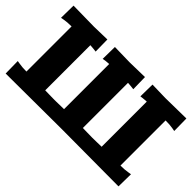

<svg xmlns="http://www.w3.org/2000/svg" viewBox="-102 -1082 1444 1444"><g transform="rotate(45 620.0 -360.0)"><path d="M18.1 -129.9 42 -126Q73.2 -120.1 120.1 -120.1V-600.1Q73.2 -600.1 42 -594.2L18.1 -589.8L20 -721.2L240.2 -717.8L379.9 -721.2L381.8 -594.2L357.9 -597.2Q347.7 -598.1 338.1 -598.9Q328.6 -599.6 325 -599.9Q321.3 -600.1 319.8 -600.1V-120.1Q328.1 -120.1 367.7 -119.1Q407.2 -118.2 420.9 -118.2L520 -120.1V-600.1Q517.6 -600.1 513.9 -599.9Q510.3 -599.6 501.2 -598.9Q492.2 -598.1 481.9 -597.2L458 -592.8L460 -721.2L620.1 -717.8L779.8 -721.2L782.2 -594.2L757.8 -597.2Q747.6 -598.1 738.3 -598.9Q729 -599.6 725.3 -599.9Q721.7 -600.1 720.2 -600.1V-120.1Q728.5 -120.1 767.8 -119.1Q807.1 -118.2 820.8 -118.2Q835 -118.2 873.5 -119.1Q912.1 -120.1 919.9 -120.1V-600.1Q918.5 -600.1 914.8 -599.9Q911.1 -599.6 901.6 -598.9Q892.1 -598.1 881.8 -597.2L857.9 -594.2L859.9 -721.2L1000 -717.8L1220.2 -721.2L1222.2 -589.8L1198.2 -594.2Q1167 -600.1 1120.1 -600.1V-120.1Q1167 -120.1 1198.2 -126L1222.2 -129.9L1220.2 1L620.1 -2L20 1Z"/></g></svg>

Font: Zantroke
Style: Regular
Weight: 500
Foundry: gluk
Version: Version 0.36